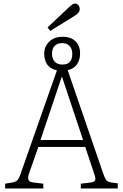

<svg xmlns="http://www.w3.org/2000/svg" viewBox="-20 -1066 695 1086"><path d="M9 0V-27L51 -34Q69 -38 78 -46.5Q87 -55 98 -87L302 -668Q265 -676 247.5 -700.5Q230 -725 230 -762Q230 -788 242 -809.5Q254 -831 277 -844.5Q300 -858 334 -858Q382 -858 407.5 -832Q433 -806 433 -764Q433 -728 415.5 -702.5Q398 -677 363 -669L564 -84Q573 -59 580 -48.5Q587 -38 609 -34L646 -29V0H437V-27L495 -34Q515 -37 518.5 -47.5Q522 -58 513 -83L462 -235H197L145 -87Q136 -62 141 -49Q146 -36 168 -34L225 -27V0ZM209 -274H450L331 -631H329ZM333 -701Q354 -701 366.5 -709Q379 -717 384 -731Q389 -745 389 -762Q389 -778 383 -791.5Q377 -805 364.5 -813.5Q352 -822 331 -822Q311 -822 298 -813.5Q285 -805 279.5 -791.5Q274 -778 274 -762Q274 -746 280 -732Q286 -718 299 -709.5Q312 -701 333 -701ZM264 -891 249 -911 370 -1025Q383 -1037 390 -1041.5Q397 -1046 405 -1046Q416 -1046 423.5 -1036.5Q431 -1027 431 -1015Q431 -1003 423 -993.5Q415 -984 398 -974Z"/></svg>

Font: Literata ExtraLight
Style: Regular
Weight: 250
Designer: Latin by Veronika Burian and Jose Scaglione. Greek by Irene Vlachou. Cyrillic by Vera Evstafieva.
Foundry: TypeTogether
Version: Version 3.103;gftools[0.9.29]